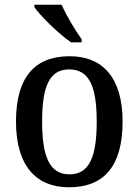

<svg xmlns="http://www.w3.org/2000/svg" viewBox="-20 -786 590 816"><path d="M282 -606H327V-619C300 -657 261 -721 242 -766H126V-756C149 -721 229 -642 282 -606ZM273 10C423 10 501 -81 501 -269C501 -456 416 -547 276 -547C126 -547 48 -456 48 -269C48 -81 134 10 273 10ZM275 -45C190 -45 159 -122 159 -269C159 -417 189 -491 274 -491C360 -491 391 -417 391 -269C391 -122 361 -45 275 -45Z"/></svg>

Font: Noto Serif Bengali SemiCondensed
Style: Regular
Weight: 400
Width: 4
Designer: Juan Bruce, Universal Thirst, Indian Type Foundry and the Monotype Design Team.
Foundry: Monotype Imaging Inc.
Version: Version 2.003